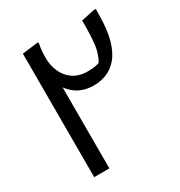

<svg xmlns="http://www.w3.org/2000/svg" viewBox="-178 -883 944 1007"><g transform="rotate(-30 294.0 -380.0)"><path d="M100 -748 198 -760 200 -752Q195 -729 193.5 -705.5Q192 -682 192 -668Q192 -624 209 -585Q226 -546 261 -521.5Q296 -497 350 -497Q365 -497 382.5 -498.5Q400 -500 420 -507Q445 -551 450.5 -601.5Q456 -652 456 -704V-743L536 -760H548V-732Q548 -637 530.5 -575.5Q513 -514 483 -479.5Q453 -445 416.5 -431Q380 -417 341 -417Q280 -417 237.5 -446Q195 -475 168 -530L192 -526V0H100Z"/></g></svg>

Font: Kufam
Style: Regular
Weight: 400
Designer: Wael Morcos, Artur Schmal
Foundry: Original Type
Version: Version 1.301; ttfautohint (v1.8.3)